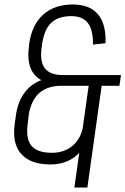

<svg xmlns="http://www.w3.org/2000/svg" viewBox="-20 -727 560 857"><path d="M205 7Q116 7 74.5 -40Q33 -87 46 -176L51 -212Q60 -277 93.5 -318.5Q127 -360 182 -375L179 -363Q136 -379 118.5 -418.5Q101 -458 109 -517L110 -530Q122 -616 172.5 -661.5Q223 -707 305 -707Q380 -707 417 -663.5Q454 -620 451 -534L395 -528Q396 -593 372.5 -624Q349 -655 298 -655Q240 -655 208.5 -625Q177 -595 168 -530L166 -517Q157 -453 180 -422.5Q203 -392 261 -392H520L513 -344H254Q191 -344 154.5 -311Q118 -278 108 -212L104 -176Q94 -109 120 -77Q146 -45 212 -45Q250 -45 279.5 -60Q309 -75 328 -103.5Q347 -132 352 -172H390Q382 -116 357.5 -76Q333 -36 294.5 -14.5Q256 7 205 7ZM438 -374 370 110H312L380 -374Z"/></svg>

Font: Pathway Extreme Condensed Thin
Style: Italic
Weight: 250
Width: 3
Italic angle: -8°
Version: Version 1.001;gftools[0.9.26]